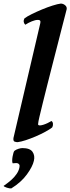

<svg xmlns="http://www.w3.org/2000/svg" viewBox="-49 -781 392 1071"><path d="M323 -730Q323 -729 316 -702.5Q309 -676 298 -633Q287 -590 273 -535Q259 -480 244 -422Q229 -364 215 -308Q201 -252 189.5 -206Q178 -160 171 -129.5Q164 -99 164 -93Q164 -91 163.5 -88.5Q163 -86 165 -84Q167 -81 175 -81.5Q183 -82 194 -85.5Q205 -89 216.5 -94.5Q228 -100 238 -106Q246 -101 246.5 -89.5Q247 -78 242 -70Q228 -59 203 -45.5Q178 -32 150 -20Q122 -8 94.5 1Q67 10 49 12Q41 12 32.5 9Q24 6 26 -11L174 -644Q175 -648 176 -653Q177 -658 176.5 -661.5Q176 -665 173 -667.5Q170 -670 162 -670Q148 -670 128.5 -662Q109 -654 92 -643Q77 -658 87 -678Q101 -689 128.5 -702.5Q156 -716 186 -728.5Q216 -741 244.5 -750Q273 -759 290 -761Q303 -761 314 -752Q325 -743 323 -730ZM32 60Q41 53 54 49Q67 45 76 45Q118 45 132.5 66Q147 87 140 116Q133 148 101 192Q69 236 14 270Q5 271 -10.5 266Q-26 261 -29 256Q-22 251 -9 241.5Q4 232 18 219Q32 206 43.5 189.5Q55 173 59 155Q62 143 58.5 137Q55 131 48.5 129.5Q42 128 34.5 129Q27 130 22 130Q19 126 19 115.5Q19 105 21 93Q23 81 26 71.5Q29 62 32 60Z"/></svg>

Font: Lusitana
Style: Bold Italic
Weight: 700
Designer: Ana Paula Megda
Foundry: Ana Paula Megda
Version: Version 1.000; ttfautohint (v1.1) -l 8 -r 50 -G 200 -x 14 -D